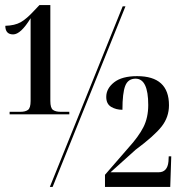

<svg xmlns="http://www.w3.org/2000/svg" viewBox="-20 -739 715 759"><path d="M18 -287H254V-297H220Q200 -297 189.5 -304.5Q179 -312 179 -340V-719H136L117 -699Q85 -664 61.5 -651Q38 -638 1 -637Q1 -603 32 -603Q62 -603 101 -667V-340Q101 -312 90.5 -304.5Q80 -297 61 -297H18ZM177 0 465 -714H476L188 0ZM395 0H653L657 -121H647L646 -101Q642 -58 607 -58H417L516 -147Q590 -202 619 -239Q648 -276 648 -323Q648 -438 522 -438Q462 -438 431 -413.5Q400 -389 400 -356Q400 -328 419.5 -316.5Q439 -305 464 -305Q464 -371 475 -399.5Q486 -428 516 -428Q566 -428 566 -324Q566 -274 547 -236.5Q528 -199 487 -154L395 -48Z"/></svg>

Font: Noto Serif Display Condensed Semi
Style: Regular
Weight: 600
Width: 3
Designer: Monotype Design Team
Foundry: Monotype Imaging Inc.
Version: Version 1.900